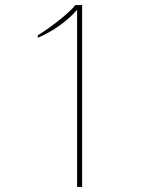

<svg xmlns="http://www.w3.org/2000/svg" viewBox="-20 -742 598 762"><path d="M286 0H306V-722H279C261 -696 182 -633 130 -602V-592C197 -621 250 -662 286 -703Z"/></svg>

Font: Perun Thin
Style: Regular
Weight: 100
Foundry: Copyright (c) Stefan Peev, Context Ltd, 2016
Version: Version 1.089